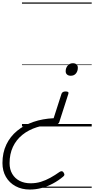

<svg xmlns="http://www.w3.org/2000/svg" viewBox="-179 -1030 767 1564"><path d="M356 -285Q370 -285 375.5 -280.5Q381 -276 378 -266L304 -36Q301 -26 293 -21Q285 -16 276 -16Q192 -16 122.5 6Q53 28 3 68.5Q-47 109 -74 167Q-101 225 -101 299Q-101 350 -79 387Q-57 424 -18.5 443.5Q20 463 70 463Q115 463 154 451Q193 439 231 418Q269 397 307 370Q318 363 326.5 365Q335 367 340 377Q346 387 345.5 394Q345 401 335 409Q297 441 252 465Q207 489 159.5 501.5Q112 514 64 514Q-2 514 -52.5 486.5Q-103 459 -131 410.5Q-159 362 -159 298Q-159 214 -127.5 148Q-96 82 -39.5 35.5Q17 -11 93 -37Q169 -63 258 -67L322 -266Q326 -276 334 -280.5Q342 -285 356 -285ZM415 -515Q433 -515 444 -505.5Q455 -496 455 -478Q455 -451 440 -432Q425 -413 397 -413Q379 -413 367.5 -422.5Q356 -432 356 -450Q356 -476 372 -495.5Q388 -515 415 -515ZM0 490H568V500H0ZM0 -20H568V0H0ZM0 -505H568V-500H0ZM0 -1010H568V-1000H0Z"/></svg>

Font: Playwrite RO Guides
Style: Regular
Weight: 400
Designer: Veronika Burian, José Scaglione
Foundry: TypeTogether
Version: Version 1.003